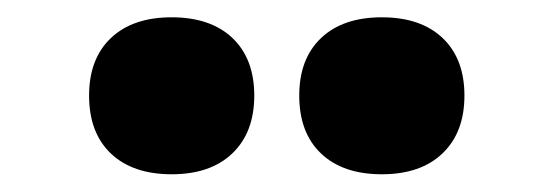

<svg xmlns="http://www.w3.org/2000/svg" viewBox="-20 -820 620 222"><path d="M421.5 -618.5Q376.5 -618.5 351.2 -642.5Q326 -666.5 326 -709.5Q326 -752 351.2 -776Q376.5 -800 421.5 -800Q466.5 -800 491.8 -776Q517 -752 517 -709.5Q517 -667 491.8 -642.8Q466.5 -618.5 421.5 -618.5ZM178.5 -618.5Q133.5 -618.5 108.2 -642.5Q83 -666.5 83 -709.5Q83 -752 108.2 -776Q133.5 -800 178.5 -800Q223.5 -800 248.8 -776Q274 -752 274 -709.5Q274 -667 248.8 -642.8Q223.5 -618.5 178.5 -618.5Z"/></svg>

Font: Encode Sans SC SemiCondensed ExtraBold
Style: Regular
Weight: 800
Width: 4
Designer: Multiple Designers
Foundry: Impallari Type
Version: Version 3.002